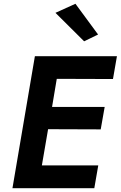

<svg xmlns="http://www.w3.org/2000/svg" viewBox="-20 -998 640 1018"><path d="M274 -930 380 -978 500 -815 426 -779ZM165 -700H600L579 -579L281 -580L256 -431H535L514 -312L235 -313L202 -121H501L480 0H46Z"/></svg>

Font: Von Semi
Style: Italic
Weight: 600
Version: Version 4.000; ttfautohint (v1.8.4.7-5d5b)